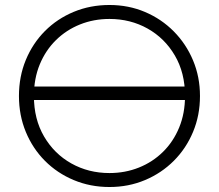

<svg xmlns="http://www.w3.org/2000/svg" viewBox="-20 -735 878 770"><path d="M95 -334V-388H744V-334ZM419 15Q342 15 275.8 -12.8Q209.5 -40.5 160.2 -90Q111 -139.5 83.5 -206Q56 -272.5 56 -350Q56 -428 83.5 -494.5Q111 -561 160.2 -610.5Q209.5 -660 275.8 -687.5Q342 -715 419 -715Q495.5 -715 561.5 -687Q627.5 -659 677 -609Q726.5 -559 754.2 -492.8Q782 -426.5 782 -350Q782 -272.5 754.2 -206Q726.5 -139.5 677 -90Q627.5 -40.5 561.5 -12.8Q495.5 15 419 15ZM419 -41Q482 -41 537 -63Q592 -85 633.5 -125.8Q675 -166.5 698.5 -223.5Q722 -280.5 722 -350Q722 -443 681.2 -512.5Q640.5 -582 571.8 -620.5Q503 -659 419 -659Q356 -659 301 -637Q246 -615 204.5 -574.2Q163 -533.5 139.5 -476.8Q116 -420 116 -350Q116 -257 156.8 -187.5Q197.5 -118 266.2 -79.5Q335 -41 419 -41Z"/></svg>

Font: Geologica Cursive Thin
Style: Regular
Weight: 250
Designer: Sindre Bremnes, Frode Helland
Foundry: Monokrom Skriftforlag AS
Version: Version 1.010;gftools[0.9.28]